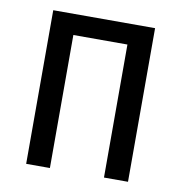

<svg xmlns="http://www.w3.org/2000/svg" viewBox="-66 -599 624 661"><g transform="rotate(10 246.0 -268.5)"><path d="M424 -537V0H340V-465H151V0H68V-537Z"/></g></svg>

Font: Noto Sans Display Condensed
Style: Regular
Weight: 400
Width: 3
Designer: Monotype Design Team
Foundry: Monotype Imaging Inc.
Version: Version 2.003